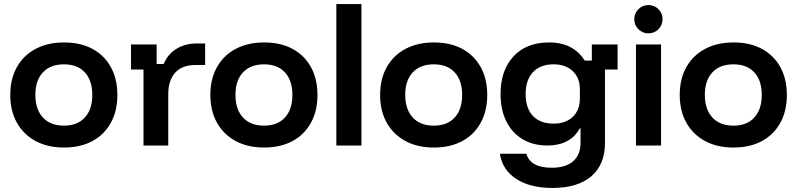

<svg xmlns="http://www.w3.org/2000/svg" viewBox="-20 -720 3944 950"><path d="M296.7 10Q215.8 10 156.2 -22.1Q96.7 -54.2 63.8 -112.5Q30.8 -170.8 30.8 -250Q30.8 -330 63.8 -388.3Q96.7 -446.7 156.7 -478.3Q216.7 -510 296.7 -510Q378.3 -510 437.1 -478.3Q495.8 -446.7 528.3 -388.3Q560.8 -330 560.8 -250Q560.8 -170.8 528.3 -112.1Q495.8 -53.3 436.7 -21.7Q377.5 10 296.7 10ZM296.7 -98.3Q363.3 -98.3 400 -138.8Q436.7 -179.2 436.7 -250Q436.7 -321.7 400 -361.7Q363.3 -401.7 296.7 -401.7Q229.2 -401.7 192.1 -361.7Q155 -321.7 155 -250.8Q155 -179.2 192.1 -138.8Q229.2 -98.3 296.7 -98.3Z M690 0V-375.8H628.3V-500H755V-403.3H790Q810.8 -453.3 854.2 -479.2Q897.5 -505 953.3 -505H995V-398.3H947.5Q879.2 -398.3 845.8 -359.2Q812.5 -320 812.5 -255V0Z M1286.7 10Q1205.8 10 1146.2 -22.1Q1086.7 -54.2 1053.8 -112.5Q1020.8 -170.8 1020.8 -250Q1020.8 -330 1053.8 -388.3Q1086.7 -446.7 1146.7 -478.3Q1206.7 -510 1286.7 -510Q1368.3 -510 1427.1 -478.3Q1485.8 -446.7 1518.3 -388.3Q1550.8 -330 1550.8 -250Q1550.8 -170.8 1518.3 -112.1Q1485.8 -53.3 1426.7 -21.7Q1367.5 10 1286.7 10ZM1286.7 -98.3Q1353.3 -98.3 1390 -138.8Q1426.7 -179.2 1426.7 -250Q1426.7 -321.7 1390 -361.7Q1353.3 -401.7 1286.7 -401.7Q1219.2 -401.7 1182.1 -361.7Q1145 -321.7 1145 -250.8Q1145 -179.2 1182.1 -138.8Q1219.2 -98.3 1286.7 -98.3Z M1644.2 0V-700H1768.3V0Z M2126.7 10Q2045.8 10 1986.2 -22.1Q1926.7 -54.2 1893.8 -112.5Q1860.8 -170.8 1860.8 -250Q1860.8 -330 1893.8 -388.3Q1926.7 -446.7 1986.7 -478.3Q2046.7 -510 2126.7 -510Q2208.3 -510 2267.1 -478.3Q2325.8 -446.7 2358.3 -388.3Q2390.8 -330 2390.8 -250Q2390.8 -170.8 2358.3 -112.1Q2325.8 -53.3 2266.7 -21.7Q2207.5 10 2126.7 10ZM2126.7 -98.3Q2193.3 -98.3 2230 -138.8Q2266.7 -179.2 2266.7 -250Q2266.7 -321.7 2230 -361.7Q2193.3 -401.7 2126.7 -401.7Q2059.2 -401.7 2022.1 -361.7Q1985 -321.7 1985 -250.8Q1985 -179.2 2022.1 -138.8Q2059.2 -98.3 2126.7 -98.3Z M2713.3 210Q2603.3 210 2534.6 165.4Q2465.8 120.8 2453.3 40.8H2584.2Q2605 110 2709.2 110Q2779.2 110 2815.8 77.9Q2852.5 45.8 2852.5 -13.3V-85H2848.3Q2826.7 -43.3 2785.8 -21.7Q2745 0 2688.3 0Q2618.3 0 2565.8 -31.2Q2513.3 -62.5 2485 -120Q2456.7 -177.5 2456.7 -255Q2456.7 -371.7 2520.4 -440.8Q2584.2 -510 2696.7 -510Q2758.3 -510 2802.5 -486.7Q2846.7 -463.3 2873.3 -420H2908.3V-500H3035.8V-375.8H2973.3V-11.7Q2973.3 94.2 2905.8 152.1Q2838.3 210 2713.3 210ZM2719.2 -108.3Q2779.2 -108.3 2814.2 -142.1Q2849.2 -175.8 2849.2 -233.3V-278.3Q2849.2 -335 2813.8 -368.3Q2778.3 -401.7 2719.2 -401.7Q2653.3 -401.7 2617.1 -362.9Q2580.8 -324.2 2580.8 -254.2Q2580.8 -184.2 2617.1 -146.2Q2653.3 -108.3 2719.2 -108.3Z M3126.7 0V-500H3250.8V0ZM3188.3 -555Q3159.2 -555 3138.8 -575.4Q3118.3 -595.8 3118.3 -625Q3118.3 -654.2 3138.8 -674.6Q3159.2 -695 3188.3 -695Q3217.5 -695 3237.9 -674.6Q3258.3 -654.2 3258.3 -625Q3258.3 -595.8 3237.9 -575.4Q3217.5 -555 3188.3 -555Z M3609.2 10Q3528.3 10 3468.8 -22.1Q3409.2 -54.2 3376.2 -112.5Q3343.3 -170.8 3343.3 -250Q3343.3 -330 3376.2 -388.3Q3409.2 -446.7 3469.2 -478.3Q3529.2 -510 3609.2 -510Q3690.8 -510 3749.6 -478.3Q3808.3 -446.7 3840.8 -388.3Q3873.3 -330 3873.3 -250Q3873.3 -170.8 3840.8 -112.1Q3808.3 -53.3 3749.2 -21.7Q3690 10 3609.2 10ZM3609.2 -98.3Q3675.8 -98.3 3712.5 -138.8Q3749.2 -179.2 3749.2 -250Q3749.2 -321.7 3712.5 -361.7Q3675.8 -401.7 3609.2 -401.7Q3541.7 -401.7 3504.6 -361.7Q3467.5 -321.7 3467.5 -250.8Q3467.5 -179.2 3504.6 -138.8Q3541.7 -98.3 3609.2 -98.3Z"/></svg>

Font: Funnel Display SemiBold
Style: Regular
Weight: 600
Designer: NORD ID, Kristian Moeller
Foundry: Dicotype
Version: Version 1.000